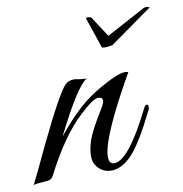

<svg xmlns="http://www.w3.org/2000/svg" viewBox="-106 -606 645 677"><g transform="rotate(-10 216.5 -268.0)"><path d="M359 -328C356 -329 352 -330 348 -330C331 -330 305 -320 269 -300C233 -281 202 -259 176 -236C151 -213 122 -183 91 -144C147 -256 187 -319 212 -332C201 -329 172 -336 167 -336C153 -336 142 -332 134 -324C117 -307 80 -241 24 -124C-7 -58 -28 -14 -39 7C-34 4 -25 3 -10 2C5 1 14 0 19 -1C24 -3 29 -7 33 -14C78 -102 124 -168 172 -212C204 -242 226 -257 237 -257C248 -257 254 -253 254 -246C254 -239 250 -230 243 -218C213 -170 195 -135 188 -114C181 -93 178 -74 178 -59C178 -44 181 -33 188 -24C213 13 268 17 316 -36C341 -63 371 -113 406 -184C415 -204 400 -212 392 -193C335 -78 289 -20 255 -20C242 -20 236 -29 236 -46C236 -90 277 -184 359 -328ZM312 -466 266 -537C262 -545 245 -544 245 -540C245 -539 245 -538 246 -537L282 -431C282 -427 296 -427 320 -431L469 -537C479 -538 463 -550 444 -537Z"/></g></svg>

Font: VL Great Vibes
Style: Regular
Weight: 400
Designer: Robert E. Leuschke
Foundry: Robert E. Leuschke
Version: Version 1.001